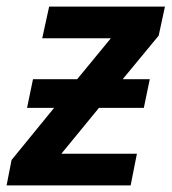

<svg xmlns="http://www.w3.org/2000/svg" viewBox="-40 -562 520 582"><path d="M-20 0H356L375 -96H146L260 -235H396L414 -322H332L441 -454L460 -542H109L88 -446H296L194 -322H60L42 -235H124L-5 -77Z"/></svg>

Font: Noto Sans SemiBold
Style: Italic
Weight: 600
Italic angle: -12°
Designer: Monotype Design Team
Foundry: Monotype Imaging Inc.
Version: Version 2.013